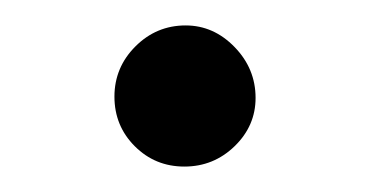

<svg xmlns="http://www.w3.org/2000/svg" viewBox="-20 -120 290 151"><path d="M181 -43Q181 -21 164.5 -5Q148 11 125 11Q102 11 86 -5Q70 -21 70 -44Q70 -67 86.5 -83.5Q103 -100 126 -100Q148 -100 164.5 -83Q181 -66 181 -43Z"/></svg>

Font: STIX
Style: Regular
Weight: 400
Designer: MicroPress Inc., with final additions and corrections provided by Coen Hoffman, Elsevier (retired)
Version: Version 1.1.1